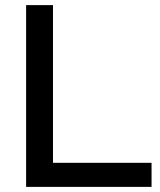

<svg xmlns="http://www.w3.org/2000/svg" viewBox="-20 -730 624 750"><path d="M82 0V-710H187V-94H572V0Z"/></svg>

Font: Rising Sun Medium
Style: Regular
Weight: 500
Designer: Matt McInerney, Pablo Impallari, Rodrigo Fuenzalida (Raleway font), Stephen Hutchings (Greek), Cristiano Sobral (main ch
Foundry: The Rising Sun Project Authors
Version: Version 4.327; ttfautohint (v1.8.4.7-5d5b-dirty)